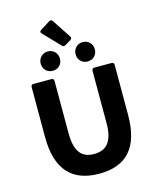

<svg xmlns="http://www.w3.org/2000/svg" viewBox="-140 -1071 964 1178"><g transform="rotate(-15 341.5 -482.0)"><path d="M344.7 -803.7 381.8 -826.2C390.6 -831.1 392.6 -840.8 386.7 -848.6L308.6 -966.8C303.7 -974.6 295.9 -977.5 287.1 -971.7L224.6 -932.6C215.8 -926.8 214.8 -918.9 222.7 -911.1L323.2 -806.6C329.1 -799.8 336.9 -798.8 344.7 -803.7ZM168.9 -733.4C168.9 -698.2 194.3 -671.9 230.5 -671.9C265.6 -671.9 291 -698.2 291 -733.4C291 -767.6 265.6 -794.9 230.5 -794.9C194.3 -794.9 168.9 -767.6 168.9 -733.4ZM390.6 -733.4C390.6 -698.2 416 -671.9 451.2 -671.9C487.3 -671.9 512.7 -698.2 512.7 -733.4C512.7 -767.6 487.3 -794.9 451.2 -794.9C416 -794.9 390.6 -767.6 390.6 -733.4ZM78.1 -292C78.1 -82 172.9 11.7 342.8 11.7C513.7 11.7 605.5 -82 605.5 -292V-609.4C605.5 -619.1 599.6 -625 589.8 -625H480.5C470.7 -625 464.8 -619.1 464.8 -609.4V-277.3C464.8 -156.2 418.9 -113.3 342.8 -113.3C267.6 -113.3 223.6 -156.2 223.6 -277.3V-609.4C223.6 -619.1 217.8 -625 208 -625H93.8C84 -625 78.1 -619.1 78.1 -609.4Z"/></g></svg>

Font: Ed Sans Neue
Style: Bold
Weight: 700
Designer: Stephen Hutchings
Version: Version 1.004;PS 001.004;hotconv 1.0.88;makeotf.lib2.5.64775